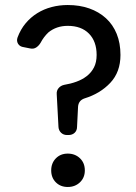

<svg xmlns="http://www.w3.org/2000/svg" viewBox="-20 -732 541 765"><path d="M213 -226 206 -357Q205 -371 213.5 -381Q222 -391 236 -394Q261 -398 284.5 -406.5Q308 -415 326 -429Q344 -443 354.5 -463.5Q365 -484 365 -513Q365 -567 334.5 -598Q304 -629 250 -629Q205 -629 173 -603Q154 -585 142 -562Q135 -550 124.5 -543Q114 -536 100 -539L75 -544Q59 -546 52 -557.5Q45 -569 50 -583Q62 -615 82 -639Q102 -663 128.5 -679.5Q155 -696 186 -704Q217 -712 250 -712Q297 -712 335.5 -698.5Q374 -685 402 -659.5Q430 -634 445 -597Q460 -560 460 -513Q460 -445 419.5 -402Q379 -359 317 -340Q293 -332 291 -307L287 -227Q287 -212 277.5 -203Q268 -194 253 -194H247Q233 -194 223.5 -203Q214 -212 213 -226ZM250 13Q221 13 202.5 -5.5Q184 -24 184 -53Q184 -82 202.5 -101Q221 -120 250 -120Q279 -120 298.5 -101.5Q318 -83 318 -53Q318 -24 298.5 -5.5Q279 13 250 13Z"/></svg>

Font: Higure Gothic Medium
Style: Regular
Weight: 500
Designer: Yoshimichi Ohira
Foundry: Positype
Version: Version 1.000